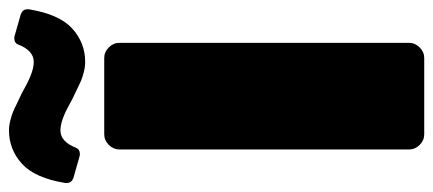

<svg xmlns="http://www.w3.org/2000/svg" viewBox="-307 -664 948 420"><g transform="rotate(-90 167.0 -454.0)"><path d="M91.7 -908.3Q102.5 -908.3 113.8 -905.4Q125 -902.5 132.1 -899.6Q139.2 -896.7 150.8 -890.8Q162.5 -885 166.7 -883.3Q169.2 -882.5 186.7 -872.9Q204.2 -863.3 217.5 -858.8Q230.8 -854.2 241.7 -854.2Q266.7 -854.2 280 -889.2Q283.3 -896.7 293.3 -896.7Q297.5 -896.7 299.2 -895.8L345.8 -882.5Q356.7 -878.3 356.7 -868.3V-865Q345.8 -798.3 314.6 -770Q283.3 -741.7 241.7 -741.7Q230.8 -741.7 219.6 -744.6Q208.3 -747.5 201.2 -750.4Q194.2 -753.3 182.5 -759.2Q170.8 -765 166.7 -766.7Q164.2 -767.5 146.7 -777.1Q129.2 -786.7 115.8 -791.2Q102.5 -795.8 91.7 -795.8Q66.7 -795.8 53.3 -760.8Q50 -753.3 40 -753.3Q35.8 -753.3 34.2 -754.2L-12.5 -767.5Q-23.3 -771.7 -23.3 -781.7V-785Q-12.5 -851.7 18.8 -880Q50 -908.3 91.7 -908.3ZM50 -33.3V-666.7Q50 -680 60 -690Q70 -700 83.3 -700H250Q263.3 -700 273.3 -690Q283.3 -680 283.3 -666.7V-33.3Q283.3 -20 273.3 -10Q263.3 0 250 0H83.3Q70 0 60 -10Q50 -20 50 -33.3Z"/></g></svg>

Font: BoonTook Mon
Style: Regular
Weight: 400
Designer: Sungsit Sawaiwan
Foundry: FontUni
Version: Version 3.0